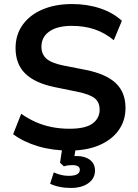

<svg xmlns="http://www.w3.org/2000/svg" viewBox="-20 -735 685 950"><path d="M324 10Q239 10 167.5 -11.5Q96 -33 45 -71L85 -172Q119 -148 156 -131.5Q193 -115 235 -106.5Q277 -98 324 -98Q403 -98 438 -124Q473 -150 473 -192Q473 -229 449 -248.5Q425 -268 363 -281L250 -304Q153 -324 105 -371Q57 -418 57 -497Q57 -563 92 -612Q127 -661 190 -688Q253 -715 337 -715Q412 -715 476 -693.5Q540 -672 583 -632L543 -536Q500 -572 449 -589.5Q398 -607 335 -607Q264 -607 224.5 -579.5Q185 -552 185 -504Q185 -467 209.5 -445Q234 -423 293 -411L405 -389Q505 -369 553 -323.5Q601 -278 601 -201Q601 -138 567 -90.5Q533 -43 471 -16.5Q409 10 324 10ZM331 195Q301 195 274.5 189.5Q248 184 228 174L246 118Q264 126 282 130.5Q300 135 320 135Q347 135 361 127.5Q375 120 375 105Q375 82 338 82Q328 82 318.5 83Q309 84 296 88L277 70L291 -20H358L345 56L313 45Q324 41 336.5 39Q349 37 359 37Q400 37 425 56Q450 75 450 109Q450 148 417 171.5Q384 195 331 195Z"/></svg>

Font: Mulish ExtraLight
Style: Bold
Weight: 700
Version: Version 3.603